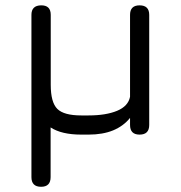

<svg xmlns="http://www.w3.org/2000/svg" viewBox="-20 -516 692 736"><path d="M100.5 163V-459Q100.5 -495 137.5 -495.5Q174.5 -496 174.5 -459V-191Q174.5 -123.5 199.8 -98.5Q225 -73.5 291.5 -73.5H319.5Q386 -73.5 428.8 -91.2Q471.5 -109 478.5 -145V-459Q478.5 -495.5 515 -495.5Q552 -495.5 552 -459V-37Q552 0 515 0Q478.5 0 478.5 -37V-64Q453 -32.5 413.5 -16.2Q374 0 319.5 0H291.5Q216 0 174 -27.5V163Q174 200 137.5 200Q100.5 200 100.5 163Z"/></svg>

Font: Jura Light SemiBold
Style: Regular
Weight: 600
Version: Version 5.106